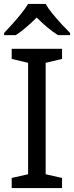

<svg xmlns="http://www.w3.org/2000/svg" viewBox="-20 -964 379 984"><path d="M298 0H40V-52L124 -71V-642L40 -662V-714H298V-662L214 -642V-71L298 -52ZM214 -944Q226 -922 248.5 -894.5Q271 -867 295.5 -840.5Q320 -814 339 -795V-784H277Q251 -800 223 -823.5Q195 -847 168 -874Q141 -847 114 -824Q87 -801 61 -784H1V-795Q20 -815 43.5 -841Q67 -867 89 -894.5Q111 -922 124 -944Z"/></svg>

Font: Noto Sans Mayan Numerals
Style: Regular
Weight: 400
Designer: Monotype Design Team
Foundry: Monotype Imaging Inc.
Version: Version 2.001; ttfautohint (v1.8.4.7-5d5b)